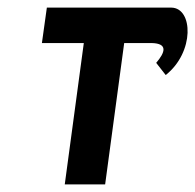

<svg xmlns="http://www.w3.org/2000/svg" viewBox="-20 -484 512 504"><path d="M103 -464 90 -371H200L150 0H256L306 -371H378C421 -370 414 -347 390 -319L415 -287C491 -347 487 -463 430 -464Z"/></svg>

Font: Hussar Tani
Style: Kurs
Weight: 700
Foundry: Cannot Into Space Fonts
Version: Version 0.92